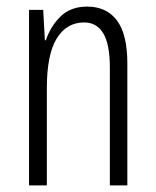

<svg xmlns="http://www.w3.org/2000/svg" viewBox="-20 -562 472 582"><path d="M244 -542Q303 -542 334.5 -500Q366 -458 366 -370V0H313V-357Q313 -428 293 -461Q273 -494 235 -494Q182 -494 152 -445.5Q122 -397 122 -295V0H68V-532H111L116 -440H119Q133 -482 163.5 -512Q194 -542 244 -542Z"/></svg>

Font: Noto Sans Gurmukhi ExtraCondensed Light
Style: Regular
Weight: 300
Width: 2
Designer: Jelle Bosma - Monotype Design Team
Foundry: Monotype Imaging Inc.
Version: Version 2.004; ttfautohint (v1.8.4.7-5d5b)